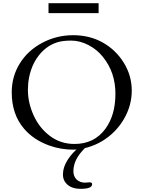

<svg xmlns="http://www.w3.org/2000/svg" viewBox="-20 -931 904 1211"><path d="M444 13Q364 13 291 -13Q191 -49 131 -120Q54 -210 54 -349Q54 -449 105 -531Q156 -613 246.5 -661Q337 -709 441.5 -709Q546 -709 628.5 -662.5Q711 -616 761 -535Q811 -454 811 -359.5Q811 -265 761.5 -180Q712 -95 626 -42Q583 -16 533 -1.5Q483 13 444 13ZM450 -23Q575 -23 645 -119Q708 -205 708 -339.5Q708 -474 630 -571Q593 -618 538.5 -646.5Q484 -675 428.5 -675Q373 -675 337.5 -663Q302 -651 273.5 -629.5Q245 -608 223 -579Q201 -550 186 -516Q156 -445 156 -364Q156 -283 192 -203.5Q228 -124 295 -73.5Q362 -23 450 -23ZM546 219Q561 219 561 231Q561 260 489 260Q417 260 388 213Q377 195 377 169Q377 123 407.5 76Q438 29 478 0H518Q517 0 497 23Q443 84 443 149Q443 182 463.5 201.5Q484 221 516 221ZM286 -911H602V-848H286Z"/></svg>

Font: Cardo
Style: Regular
Weight: 400
Designer: David J. Perry
Foundry: David J. Perry
Version: Version 1.0451